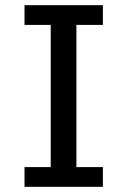

<svg xmlns="http://www.w3.org/2000/svg" viewBox="-20 -720 490 740"><path d="M74.5 0V-76H175.5V-624H74.5V-700H376.5V-624H274.5V-76H376.5V0Z"/></svg>

Font: Trispace Condensed
Style: Regular
Weight: 400
Width: 3
Designer: Tyler Finck
Foundry: Etcetera Type Company
Version: Version 1.210; ttfautohint (v1.8.3)